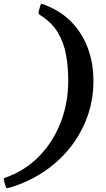

<svg xmlns="http://www.w3.org/2000/svg" viewBox="-88 -820 555 1006"><path d="M116 -765 122.5 -787.5Q125.5 -801 130.2 -800Q135 -799 146.5 -794.5Q232.5 -761.5 289 -702Q345.5 -642.5 373.5 -564.5Q401.5 -486.5 401.5 -397Q401.5 -296.5 369.2 -207.5Q337 -118.5 278.5 -45.5Q220 27.5 140.5 80.5Q61 133.5 -34 162Q-46 165.5 -51 166.2Q-56 167 -59 154L-66 130.5Q-68.5 120 -68 116.8Q-67.5 113.5 -57.5 110Q42.5 74.5 116 -0.2Q189.5 -75 229.5 -177.5Q269.5 -280 269.5 -397Q269.5 -470 257.8 -534Q246 -598 214.8 -650Q183.5 -702 125 -739.5Q115.5 -745.5 114.2 -749Q113 -752.5 116 -765Z"/></svg>

Font: Besley* Medium
Style: Italic
Weight: 500
Italic angle: -13°
Designer: Owen Earl
Foundry: indestructible type*
Version: Version 3.000; ttfautohint (v1.8.3)